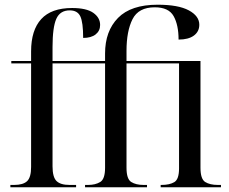

<svg xmlns="http://www.w3.org/2000/svg" viewBox="-20 -795 970 815"><path d="M24 0V-10H40Q78 -10 95 -26Q112 -42 112 -86V-526H28V-536H112V-577Q112 -667 155 -714Q198 -761 286 -761Q347 -761 376 -740.5Q405 -720 405 -689Q405 -664 386 -649Q367 -634 333 -634Q333 -700 321 -725.5Q309 -751 276 -751Q235 -751 219 -715Q203 -679 203 -595V-536H426V-568Q426 -663 481 -719Q536 -775 649 -775Q737 -775 781.5 -751Q826 -727 826 -690Q826 -661 803 -644Q780 -627 738 -627Q738 -689 717 -726.5Q696 -764 637 -764Q568 -764 542.5 -713.5Q517 -663 517 -579V-536H831V-83Q831 -35 851 -22.5Q871 -10 905 -10H918V0H662V-10H666Q700 -10 720 -22Q740 -34 740 -80V-526H517V-83Q517 -35 537 -22.5Q557 -10 589 -10H604V0H341V-10H354Q385 -10 405.5 -22.5Q426 -35 426 -83V-526H203V-89Q203 -43 220 -26.5Q237 -10 275 -10H303V0Z"/></svg>

Font: Noto Serif Display SemiCondensed
Style: Regular
Weight: 400
Width: 4
Designer: Monotype Design Team
Foundry: Monotype Imaging Inc.
Version: Version 2.009